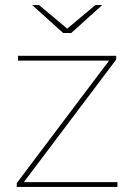

<svg xmlns="http://www.w3.org/2000/svg" viewBox="-20 -737 531 757"><path d="M74 -19 438 -502V-517H51V-498H410L46 -15V0H443V-19ZM383 -717H356L245 -624L134 -717H107L229 -607H261Z"/></svg>

Font: Montserrat-Alt1 Thin
Style: Regular
Weight: 100
Designer: Differentunic
Foundry: Differentunic
Version: Version 7.222